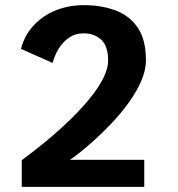

<svg xmlns="http://www.w3.org/2000/svg" viewBox="-20 -726 690 746"><path d="M64.5 0V-103.5Q81.5 -116 112.5 -140Q143.5 -164 181.5 -196.2Q219.5 -228.5 257.8 -266Q296 -303.5 328.2 -342.8Q360.5 -382 380.2 -420Q400 -458 400 -491.5Q400 -548 372.8 -572.2Q345.5 -596.5 304.5 -596.5Q272.5 -596.5 248 -579.5Q223.5 -562.5 207.5 -536Q191.5 -509.5 184.5 -481.5L61.5 -536Q75 -589 110.8 -627.2Q146.5 -665.5 196.8 -685.8Q247 -706 305 -706Q373.5 -706 428.2 -685.8Q483 -665.5 515 -618.8Q547 -572 547 -492.5Q547 -452.5 528.2 -410Q509.5 -367.5 479.5 -326.2Q449.5 -285 414.2 -247.8Q379 -210.5 345.5 -180.5Q312 -150.5 286.8 -130.8Q261.5 -111 251.5 -105H540.5V0Z"/></svg>

Font: Trispace SemiBold
Style: Regular
Weight: 600
Designer: Tyler Finck
Foundry: Etcetera Type Company
Version: Version 1.210; ttfautohint (v1.8.3)